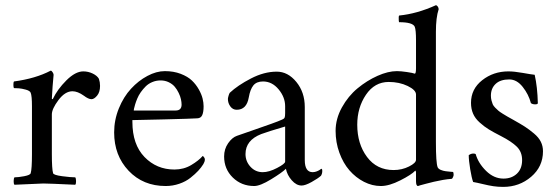

<svg xmlns="http://www.w3.org/2000/svg" viewBox="-20 -714 2166 745"><path d="M34.2 -372.1Q32.2 -374 32 -384Q31.7 -394 34.2 -397.9Q118.2 -409.2 176.8 -439.9Q180.2 -439.9 184.1 -433.8Q188 -427.7 188 -423.8Q187 -418 184.1 -378.9Q181.2 -339.8 181.2 -332Q181.2 -330.1 181.9 -329.6Q182.6 -329.1 183.6 -329.3Q184.6 -329.6 185.1 -330.1Q202.6 -367.2 237.5 -402.1Q272.5 -437 303.2 -437Q322.3 -437 339.6 -428.7Q356.9 -420.4 363.8 -408.2Q368.2 -395 368.2 -380.9Q368.2 -356.4 356.7 -342.8Q345.2 -329.1 335 -329.1Q323.2 -329.1 305.2 -342.8Q281.2 -359.9 261.2 -359.9Q232.4 -359.9 206.8 -325.7Q181.2 -291.5 181.2 -270V-116.2Q181.2 -58.1 186 -42Q188 -34.7 221.2 -30.3Q254.4 -25.9 272 -25.9Q274.9 -22 275.1 -11.5Q275.4 -1 272 2.9Q169.4 -2 147.9 -2Q138.7 -2 36.1 2.9Q32.7 -1 33 -11.5Q33.2 -22 36.1 -25.9Q50.8 -25.9 74 -30.3Q97.2 -34.7 99.1 -42Q104 -58.1 104 -116.2V-301.8Q104 -341.8 99.1 -354Q96.2 -361.8 80.1 -366.2Q64 -370.6 53.2 -371.3Q42.5 -372.1 34.2 -372.1Z M422.9 -200.2Q422.9 -248.5 441.2 -293.5Q459.5 -338.4 488.3 -369.6Q517.1 -400.9 552 -419.4Q586.9 -438 619.6 -438Q653.8 -438 681.2 -427.5Q708.5 -417 724.6 -401.6Q740.7 -386.2 751.5 -366.9Q762.2 -347.7 766.1 -331.5Q770 -315.4 770 -301.8Q770 -278.8 764.6 -267.1Q759.3 -255.4 745.6 -254.9Q725.6 -253.4 616.2 -250.7Q506.8 -248 493.7 -248V-241.2Q493.7 -153.3 540.8 -104.7Q587.9 -56.2 656.7 -56.2Q692.9 -56.2 721.9 -73.5Q751 -90.8 766.6 -108.9Q767.1 -108.9 769 -107.2Q771 -105.5 772.9 -102.1Q774.9 -98.6 774.9 -95.2Q774.9 -86.9 769 -77.1Q761.2 -64.5 749.3 -51.5Q737.3 -38.6 719.2 -24.2Q701.2 -9.8 675.8 -1Q650.4 7.8 623 7.8Q535.2 7.8 479 -51.5Q422.9 -110.8 422.9 -200.2ZM499 -285.2H661.6Q684.6 -285.2 684.6 -308.1Q684.6 -317.4 682.1 -328.9Q679.7 -340.3 673.3 -353.5Q667 -366.7 658.2 -377.2Q649.4 -387.7 635 -394.8Q620.6 -401.9 603 -401.9Q585.9 -401.9 570.8 -395.5Q555.7 -389.2 545.2 -378.7Q534.7 -368.2 526.1 -356Q517.6 -343.8 512.5 -331.3Q507.3 -318.8 504.2 -308.3Q501 -297.9 499.8 -291.5Q498.5 -285.2 499 -285.2Z M849.6 -106.9Q849.6 -135.7 865.2 -158.2Q880.9 -180.7 899.4 -187Q916 -192.9 959.7 -208Q1003.4 -223.1 1032.7 -233.6Q1062 -244.1 1074.7 -250Q1082 -252.9 1084.2 -257.3Q1086.4 -261.7 1086.4 -274.9V-301.8Q1086.4 -336.9 1061 -367.4Q1035.6 -397.9 1000.5 -397.9Q975.6 -397.9 963.1 -382.6Q950.7 -367.2 945.3 -335.9Q937 -288.1 898.4 -288.1Q883.3 -288.1 873.8 -301Q864.3 -314 864.3 -330.1Q864.3 -333.5 866.7 -342Q869.1 -350.6 871.6 -354Q902.3 -382.8 953.6 -409.4Q1004.9 -436 1053.7 -436Q1097.2 -436 1129.9 -396Q1162.6 -356 1162.6 -298.8V-92.8Q1162.6 -45.9 1193.4 -45.9Q1197.8 -45.9 1201.9 -46.9Q1206.1 -47.9 1209.2 -49.1Q1212.4 -50.3 1215.6 -52Q1218.8 -53.7 1220.7 -54.9Q1222.7 -56.2 1224.4 -57.6Q1226.1 -59.1 1226.6 -59.1Q1230.5 -59.1 1230.5 -50.8Q1230.5 -40.5 1225.6 -32.2Q1213.9 -21.5 1189.2 -7.8Q1164.6 5.9 1150.4 5.9Q1129.9 5.9 1112.1 -14.4Q1094.2 -34.7 1089.4 -59.1Q1074.7 -44.4 1032 -18.3Q989.3 7.8 966.3 7.8Q917 7.8 883.3 -25.1Q849.6 -58.1 849.6 -106.9ZM932.6 -116.2Q932.6 -87.9 951.9 -66.9Q971.2 -45.9 999.5 -45.9Q1023.9 -45.9 1055.2 -62.3Q1086.4 -78.6 1086.4 -86.9V-223.1Q1020 -203.6 993.7 -193.8Q932.6 -169.9 932.6 -116.2Z M1282.2 -206.1Q1282.2 -252.9 1306.6 -297.1Q1331.1 -341.3 1367.4 -371.3Q1403.8 -401.4 1444.8 -419.7Q1485.8 -438 1520 -438Q1535.2 -438 1558.3 -434.6Q1581.5 -431.2 1589.4 -428.2Q1594.2 -428.2 1594.2 -449.2V-558.1Q1594.2 -597.7 1589.4 -609.9Q1582 -627.9 1528.3 -627.9Q1527.8 -627.9 1527.3 -634.3Q1526.9 -640.6 1527.1 -647Q1527.3 -653.3 1529.3 -653.8Q1598.1 -660.6 1671.4 -693.8Q1674.8 -693.8 1678.5 -688.7Q1682.1 -683.6 1682.1 -678.2Q1671.4 -646 1671.4 -590.8V-163.1Q1671.4 -81.5 1678.2 -64.9Q1681.2 -58.6 1690.4 -54.7Q1699.7 -50.8 1709.5 -49.6Q1719.2 -48.3 1728 -47.6Q1736.8 -46.9 1737.3 -46.9Q1740.2 -45.4 1740.2 -35.2Q1740.2 -32.2 1737.5 -26.1Q1734.9 -20 1731.9 -20Q1717.3 -19 1698.7 -15.9Q1680.2 -12.7 1663.8 -8.8Q1647.5 -4.9 1633.5 -1.2Q1619.6 2.4 1610.8 4.9L1602.1 7.8Q1594.2 7.8 1594.2 -11.2V-45.9Q1593.3 -52.2 1591.3 -51.8Q1576.7 -36.1 1533.4 -14.2Q1490.2 7.8 1458 7.8Q1424.3 7.8 1392.3 -8.5Q1360.4 -24.9 1335.9 -53Q1311.5 -81.1 1296.9 -121.3Q1282.2 -161.6 1282.2 -206.1ZM1366.2 -230Q1366.2 -155.8 1404.1 -105Q1441.9 -54.2 1507.3 -54.2Q1539.6 -54.2 1566.9 -67.9Q1594.2 -81.5 1594.2 -94.2V-347.2Q1594.2 -364.7 1561.8 -380.4Q1529.3 -396 1488.3 -396Q1433.6 -396 1399.9 -346.2Q1366.2 -296.4 1366.2 -230Z M1798.8 -111.8Q1807.1 -118.2 1816.9 -118.2Q1822.8 -118.2 1825.7 -116.2Q1835.9 -80.6 1866.2 -50.8Q1896.5 -21 1933.6 -21Q1965.3 -21 1985.6 -40Q2005.9 -59.1 2005.9 -92.8Q2005.9 -124.5 1985.4 -144.8Q1964.8 -165 1924.8 -185.5Q1895 -200.7 1876.7 -211.9Q1858.4 -223.1 1841.1 -238.8Q1823.7 -254.4 1815.7 -272.9Q1807.6 -291.5 1807.6 -314.9Q1807.6 -368.7 1851.1 -402.8Q1894.5 -437 1952.6 -437Q1975.1 -437 2007.8 -431.2Q2040.5 -425.3 2054.7 -423.8Q2065.4 -376.5 2066.9 -314Q2066.9 -309.1 2056.6 -309.1Q2045.9 -309.1 2040 -314Q2031.2 -347.7 2008.3 -376.7Q1985.4 -405.8 1956.1 -405.8Q1921.4 -405.8 1903.1 -388.4Q1884.8 -371.1 1884.8 -342.8Q1884.8 -333 1887 -324.5Q1889.2 -315.9 1891.8 -309.6Q1894.5 -303.2 1901.6 -296.1Q1908.7 -289.1 1913.6 -284.7Q1918.5 -280.3 1930.4 -272.9Q1942.4 -265.6 1949 -261.7Q1955.6 -257.8 1971.7 -249Q2000.5 -232.9 2017.1 -222.2Q2033.7 -211.4 2052 -196Q2070.3 -180.7 2078.6 -163.8Q2086.9 -147 2086.9 -127Q2086.9 -67.4 2041 -28.1Q1995.1 11.2 1932.6 11.2Q1912.1 11.2 1894.3 8.5Q1876.5 5.9 1853.3 0.2Q1830.1 -5.4 1815.9 -7.8Q1810.1 -23.4 1804.4 -57.9Q1798.8 -92.3 1798.8 -111.8Z"/></svg>

Font: Crimson
Style: Roman
Weight: 400
Version: Version 0.8